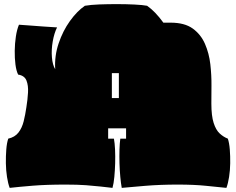

<svg xmlns="http://www.w3.org/2000/svg" viewBox="-20 -895 1146 932"><path d="M27 17Q19 -4 14 -36Q9 -68 8.5 -102.5Q8 -137 10.5 -169Q13 -201 20 -222Q52 -229 69.5 -251.5Q87 -274 95 -306.5Q103 -339 108 -374Q114 -411 116 -445.5Q118 -480 108.5 -504Q99 -528 68 -533Q59 -551 55 -582Q51 -613 51.5 -648.5Q52 -684 57 -717.5Q62 -751 72 -775Q90 -774 121 -771.5Q152 -769 188 -766.5Q224 -764 257 -762Q243 -734 236 -694Q229 -654 232 -617Q235 -580 248 -559Q244 -623 264.5 -684Q285 -745 319.5 -793Q354 -841 392 -867Q421 -872 462.5 -873.5Q504 -875 546 -875Q592 -875 632.5 -873Q673 -871 694 -867Q734 -839 773 -785H808Q876 -785 915.5 -756.5Q955 -728 975 -682Q995 -636 1001 -583Q1007 -530 1006.5 -479.5Q1006 -429 1006 -392Q1006 -333 1017 -298.5Q1028 -264 1046.5 -247Q1065 -230 1086 -222Q1093 -201 1095.5 -169Q1098 -137 1097.5 -102.5Q1097 -68 1092 -36Q1087 -4 1079 17Q1038 13 980.5 7Q923 1 842 1Q759 1 685.5 7Q612 13 571 17Q567 -4 564 -36Q561 -68 560 -102.5Q559 -137 560 -169Q561 -201 564 -222H592V-272H505V-222H533Q537 -201 538.5 -169Q540 -137 539 -102.5Q538 -68 535 -36Q532 -4 526 17Q499 14 468.5 10.5Q438 7 397.5 4Q357 1 298 1Q205 1 138 6.5Q71 12 27 17ZM523 -419H557V-540H523Z"/></svg>

Font: Oi
Style: Regular
Weight: 400
Designer: Kostas Bartsokas, Mohamad Dakak
Foundry: Foundry5
Version: Version 4.000